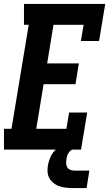

<svg xmlns="http://www.w3.org/2000/svg" viewBox="-27 -755 551 969"><path d="M-7 0V-105H31L118 -630H94V-735H504L473 -548H381L395 -630H243L211 -435H371L354 -330H193L156 -105H308L322 -187H413L382 0ZM335 194Q318 194 301 191.5Q284 189 269 183.5Q254 178 241.5 167.5Q229 157 221.5 143Q214 129 213 112.5Q212 96 215 79Q219 56 229.5 34Q240 12 259 -4Q278 -20 301.5 -27Q325 -34 347 -34L342 0Q334 0 327.5 6.5Q321 13 317 20Q313 27 311 35Q309 43 308 51Q306 62 307 72.5Q308 83 313.5 91Q319 99 328.5 102.5Q338 106 349 106H424L410 194Z"/></svg>

Font: Iosevka Slab Extrabold
Style: Italic
Weight: 800
Italic angle: -9°
Monospace: yes
Designer: Belleve Invis
Foundry: Belleve Invis
Version: Version 11.1.0; ttfautohint (v1.8.3)